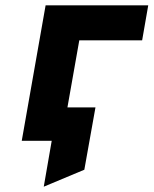

<svg xmlns="http://www.w3.org/2000/svg" viewBox="-20 -531 579 724"><path d="M145 173 175 0H133L155 -126H340L298 109ZM62 0 152 -511H539L516 -379H279L212 0Z"/></svg>

Font: Overpass Black
Style: Italic
Weight: 900
Italic angle: -10°
Designer: Delve Withrington, Dave Bailey, Thomas Jockin
Foundry: Delve Fonts LLC
Version: Version 4.000